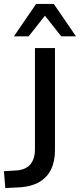

<svg xmlns="http://www.w3.org/2000/svg" viewBox="-20 -950 407 978"><path d="M7 8 0 -78 68 -82Q97 -85 117 -97.5Q137 -110 147.5 -133.5Q158 -157 158 -189V-705H260V-185Q260 -128 240 -87Q220 -46 180.5 -23Q141 0 84 4ZM51 -765 164 -930H254L367 -765H292L209 -870L126 -765Z"/></svg>

Font: Nunito Sans 10pt SemiCondensed SemiBold
Style: Regular
Weight: 600
Width: 4
Designer: Vernon Adams
Foundry: Vernon Adams
Version: Version 3.101;gftools[0.9.27]